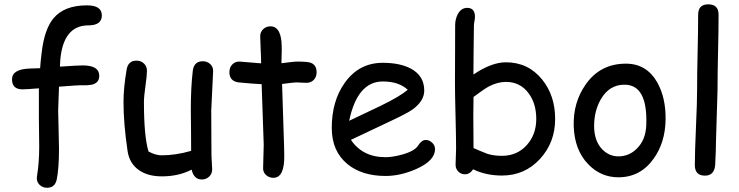

<svg xmlns="http://www.w3.org/2000/svg" viewBox="-20 -806 3480 904"><path d="M396 -686.5Q277.8 -686.5 263.7 -522.5L262.2 -492.2Q345.2 -498 369.6 -498Q447.3 -498 447.3 -449.2Q447.3 -413.6 409.2 -406.7Q392.6 -403.8 370.4 -404.5Q348.1 -405.3 257.8 -397.9L253.9 -286.6Q253.9 -256.3 255.9 -195.8Q257.8 -135.3 257.8 -105.5Q257.8 -12.7 247.1 39.1Q238.8 78.1 201.7 78.1Q181.6 78.1 167.5 65.2Q153.3 52.2 153.3 32.7Q153.3 28.8 154.3 22.9Q164.6 -40.5 164.6 -115.2L163.1 -248.5V-390.1Q102.1 -385.3 85.9 -385.3Q36.6 -385.3 36.6 -432.6Q36.6 -481 122.1 -483.4L168.9 -484.9Q170.4 -512.2 176.3 -559.1Q189 -667.5 231 -718.8Q281.7 -780.8 389.6 -780.8Q459.5 -780.8 459.5 -733.4Q459.5 -686.5 396 -686.5Z M974.6 -285.2Q974.6 -250 975.1 -179.7Q975.6 -109.4 975.6 -74.2Q975.6 -63.5 977.3 -41.5Q979 -19.5 979 -8.8Q979 12.2 964.8 25.6Q950.7 39.1 930.2 39.1Q892.6 39.1 882.3 -7.3Q821.3 24.4 741.7 24.4Q677.7 24.4 635.7 -3.9Q589.4 -35.2 580.6 -95.2Q561.5 -224.6 561.5 -325.7Q561.5 -392.6 576.2 -478Q583 -520.5 622.6 -520.5Q643.6 -520.5 657.7 -507.1Q671.9 -493.7 671.9 -472.7Q671.9 -450.2 664.8 -400.9Q657.7 -351.6 657.7 -325.7Q657.7 -244.1 663.1 -186Q668.5 -127.9 679.2 -92.8Q695.3 -84 710.9 -79.3Q726.6 -74.7 741.7 -74.7Q807.1 -74.7 879.9 -95.7L879.4 -194.8L878.4 -289.6Q878.4 -395 887.7 -472.7Q893.1 -517.6 935.1 -517.6Q956.1 -517.6 970.2 -503.9Q984.4 -490.2 983.4 -469.7Z M1422.9 -416Q1412.6 -416 1398.7 -417Q1384.8 -418 1374.5 -418Q1363.3 -418 1308.1 -410.6L1317.4 -122.1L1317.9 -100.6L1318.4 -75.7Q1320.3 31.2 1267.1 31.2Q1247.6 31.2 1233.2 18.6Q1218.8 5.9 1218.8 -13.2Q1218.8 -31.7 1220.2 -68.8Q1221.7 -106 1221.7 -124.5L1211.9 -409.7Q1176.3 -411.1 1103.5 -418Q1060.1 -423.8 1060.1 -466.3Q1060.1 -487.8 1073.2 -502Q1086.4 -516.1 1106.9 -516.1L1209.5 -507.8Q1209.5 -532.7 1207.3 -574.5Q1205.1 -616.2 1205.1 -634.8Q1205.1 -655.3 1219.2 -668.7Q1233.4 -682.1 1253.9 -682.1Q1297.9 -682.1 1305.2 -610.4Q1306.6 -592.3 1306.6 -566.9L1305.7 -538.6L1305.2 -508.3Q1365.7 -516.1 1374.5 -516.1Q1425.3 -516.1 1440.9 -511.2Q1470.7 -501.5 1470.7 -465.3Q1470.7 -443.8 1457.3 -429.9Q1443.8 -416 1422.9 -416Z M1795.4 22.5Q1685.1 22.5 1616.7 -32.7Q1542 -93.8 1542 -203.6Q1542 -330.6 1603.5 -416.5Q1670.4 -510.3 1782.2 -510.3Q1863.3 -510.3 1914.6 -482.9Q1977.5 -449.2 1977.5 -379.4Q1977.5 -330.6 1922.4 -290.5Q1897.9 -272.9 1818.8 -235.8L1632.3 -147.5Q1659.7 -106.9 1700.4 -86.4Q1741.2 -65.9 1795.4 -65.9Q1829.1 -65.9 1874.5 -78.6Q1932.1 -94.7 1948.7 -120.8Q1965.3 -147 1984.4 -147Q2001.5 -147 2014.9 -134Q2028.3 -121.1 2028.3 -104Q2028.3 -49.8 1940.9 -10.7Q1866.2 22.5 1795.4 22.5ZM1782.2 -422.4Q1722.7 -422.4 1683.1 -376.2Q1643.6 -330.1 1624 -237.3L1773.9 -308.6Q1862.3 -351.6 1899.9 -383.3Q1857.9 -422.4 1782.2 -422.4Z M2343.3 20.5Q2268.6 20.5 2207.5 -8.8Q2191.9 14.6 2169.4 14.6Q2150.9 14.6 2137.9 1.7Q2125 -11.2 2125 -30.8Q2125 -43.5 2126.2 -68.4Q2127.4 -93.3 2127.4 -106Q2127.4 -157.7 2124.8 -261Q2122.1 -364.3 2122.1 -416Q2122.1 -451.7 2122.6 -551Q2123 -650.4 2123 -686.5Q2123 -715.8 2135.3 -739.3Q2151.4 -769 2179.7 -769Q2216.3 -769 2216.3 -726.6Q2216.3 -719.7 2213.9 -706.5Q2211.4 -693.4 2211.4 -686.5L2210 -579.6L2209 -455.1Q2251.5 -483.9 2289.8 -498.3Q2328.1 -512.7 2361.8 -512.7Q2466.8 -512.7 2532.2 -432.1Q2593.8 -356.4 2593.8 -246.1Q2593.8 -134.8 2522 -57.1Q2450.2 20.5 2343.3 20.5ZM2361.8 -420.4Q2321.8 -420.4 2279.8 -397.9Q2259.3 -386.7 2209.5 -349.6L2208.5 -265.1L2209 -189L2209.5 -108.9Q2232.9 -98.1 2275.4 -81.5Q2305.7 -72.3 2343.3 -72.3Q2414.1 -72.3 2459.5 -122.1Q2504.9 -171.9 2504.9 -246.1Q2504.9 -318.8 2468.3 -367.7Q2428.7 -420.4 2361.8 -420.4Z M2891.6 28.8Q2809.6 28.8 2750.5 -31.7Q2684.6 -99.1 2681.2 -212.9Q2678.2 -323.2 2736.8 -407.2Q2805.2 -506.3 2927.2 -506.3Q3024.9 -506.3 3075.2 -417Q3115.2 -344.7 3113.8 -243.2Q3112.3 -134.8 3057.1 -58.1Q2994.6 28.8 2891.6 28.8ZM2920.9 -407.2Q2849.1 -407.7 2809.1 -338.9Q2777.3 -283.7 2777.3 -212.9Q2777.3 -142.1 2815.9 -102.5Q2848.1 -69.8 2891.6 -69.8Q2942.4 -69.8 2979 -106.9Q3020.5 -147.9 3022.9 -217.8Q3029.8 -406.7 2920.9 -407.2Z M3358.4 -383.8 3351.1 -141.1Q3351.1 -102.5 3347.2 -27.8Q3342.3 21 3299.3 21Q3251.5 21 3251.5 -28.8Q3251.5 -87.9 3256.8 -206.3Q3262.2 -324.7 3262.2 -383.8Q3262.2 -460.9 3264.6 -560.3Q3267.1 -659.7 3267.1 -736.8Q3267.1 -785.6 3314.9 -785.6Q3363.3 -785.6 3363.3 -736.8Q3363.3 -659.7 3360.8 -560.3Q3358.4 -460.9 3358.4 -383.8Z"/></svg>

Font: Bharatayuddha
Style: Regular
Weight: 400
Designer: R.S. Wihananto
Foundry: R.S. Wihananto
Version: Version 2.0.1